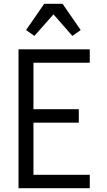

<svg xmlns="http://www.w3.org/2000/svg" viewBox="-20 -996 565 1016"><path d="M78 0V-735H455V-664H157V-418H397V-347H157V-71H455V0ZM162 -806 118 -837 214 -976H311L407 -837L363 -806L263 -920Z"/></svg>

Font: Iosevka Pride
Style: Regular
Weight: 400
Monospace: yes
Designer: Belleve Invis
Foundry: Belleve Invis
Version: Version 30.3.1; ttfautohint (v1.8.4)